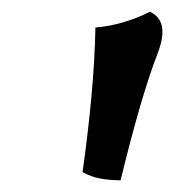

<svg xmlns="http://www.w3.org/2000/svg" viewBox="-20 -736 297 328"><path d="M236 -716Q271 -700 249 -644Q235 -608 219 -553Q203 -498 186 -428Q168 -428 151.5 -431Q135 -434 121 -442Q130 -505 136 -569Q142 -633 143 -689Q168 -691 192.5 -698.5Q217 -706 236 -716Z"/></svg>

Font: Vollkorn ExtraBold
Style: Italic
Weight: 800
Italic angle: -11°
Designer: Friedrich Althausen
Foundry: Friedrich Althausen
Version: Version 5.000; ttfautohint (v1.8.3)